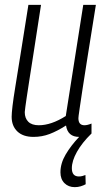

<svg xmlns="http://www.w3.org/2000/svg" viewBox="-20 -554 434 791"><path d="M288 217Q262 217 245.5 200.5Q229 184 229 156Q229 119 250.5 82.5Q272 46 306 10Q259 10 252 -37Q216 -14 184.5 -2Q153 10 118 10Q75 10 51.5 -12.5Q28 -35 28 -73Q28 -87 31.5 -117Q35 -147 43.5 -199Q52 -251 65 -332.5Q78 -414 97 -534H149Q132 -421 120 -346Q108 -271 101 -224.5Q94 -178 90 -152.5Q86 -127 84.5 -114Q83 -101 82 -92Q82 -67 96.5 -52.5Q111 -38 140 -38Q191 -38 251 -76L323 -534H375Q354 -403 340.5 -318Q327 -233 319.5 -183.5Q312 -134 308.5 -110Q305 -86 304 -78Q303 -70 303 -67Q303 -38 328 -38Q340 -38 357 -45V-4Q318 34 297 71.5Q276 109 276 139Q276 173 305 173Q313 173 320 171Q327 169 332 167L333 205Q324 210 312.5 213.5Q301 217 288 217Z"/></svg>

Font: Georama SemiCondensed Light
Style: Italic
Weight: 300
Width: 4
Italic angle: -9°
Designer: Jean-Baptiste Levee
Foundry: Production Type
Version: Version 1.000